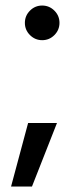

<svg xmlns="http://www.w3.org/2000/svg" viewBox="-20 -540 290 703"><path d="M134.5 -392.9Q108.5 -392.9 89.8 -411.5Q71.1 -430.2 71.1 -456.2Q71.1 -482.3 89.7 -501Q108.3 -519.7 134.4 -519.7Q160.5 -519.7 179.2 -501Q197.8 -482.4 197.8 -456.3Q197.8 -430.3 179.2 -411.6Q160.6 -392.9 134.5 -392.9ZM20.5 142.9 82.9 -89.6H188.6L97.1 142.9Z"/></svg>

Font: Red Hat Display VF
Style: Regular
Weight: 300
Designer: Pentagram, MCKL
Foundry: Pentagram, MCKL
Version: Version 1.023